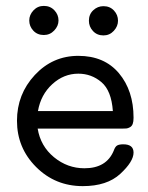

<svg xmlns="http://www.w3.org/2000/svg" viewBox="-20 -631 506 657"><path d="M38.1 -217.8Q38.1 -308.6 99.1 -374.3Q160.2 -439.9 248 -439.9Q336.9 -439.9 387 -380.4Q437 -320.8 437 -228Q437 -214.8 434.1 -207Q431.2 -199.2 424.6 -195.6Q418 -191.9 412.6 -191.4Q407.2 -190.9 397 -190.9H108.9Q118.7 -130.9 164.8 -93Q210.9 -55.2 269 -55.2Q344.2 -55.2 369.1 -115.2Q374 -129.4 381.1 -133.3Q388.2 -137.2 401.9 -137.2Q437 -137.2 437 -108.9Q437 -78.1 391.6 -36.1Q346.2 5.9 263.2 5.9Q168.9 5.9 103.5 -59.6Q38.1 -125 38.1 -217.8ZM80.1 -561Q80.1 -580.1 94.5 -595.5Q108.9 -610.8 129.9 -610.8Q151.9 -610.8 166 -595.9Q180.2 -581.1 180.2 -561Q180.2 -542 165.5 -526.6Q150.9 -511.2 129.9 -511.2Q107.9 -511.2 94 -526.1Q80.1 -541 80.1 -561ZM109.9 -251H366.2Q361.3 -320.8 327.1 -349.9Q293 -378.9 248 -378.9Q198.2 -378.9 158.9 -343Q119.6 -307.1 109.9 -251ZM284.2 -560.1Q284.2 -582 299.1 -595.9Q314 -609.9 334 -609.9Q356 -609.9 369.9 -595Q383.8 -580.1 383.8 -560.1Q383.8 -541 369.4 -525.4Q355 -509.8 334 -509.8Q312 -509.8 298.1 -524.9Q284.2 -540 284.2 -560.1Z"/></svg>

Font: CMU Typewriter Text Variable Width
Style: Medium
Weight: 500
Version: Version 0.7.0